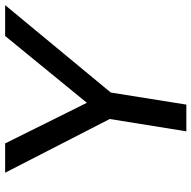

<svg xmlns="http://www.w3.org/2000/svg" viewBox="-19 -726 745 747"><g transform="rotate(-90 353.5 -352.5)"><path d="M55 0ZM216 0 264 -298 55 -705H169L327 -387L587 -705H707L367 -294L320 0Z"/></g></svg>

Font: Winston Medium
Style: Italic
Weight: 500
Italic angle: -9°
Designer: Original fonts by Vernon Adams / Changes by Cristiano Sobral
Foundry: Original fonts by Vernon Adams / Changes by Cristiano Sobral
Version: Version 2.503;July 17, 2020;FontCreator 13.0.0.2655 64-bit